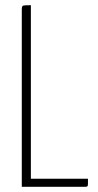

<svg xmlns="http://www.w3.org/2000/svg" viewBox="-20 -720 379 740"><path d="M99 -31H319V-11Q319 -3 316 -1.5Q313 0 308 0H64V-684Q64 -696 68.5 -698Q73 -700 99 -700Z"/></svg>

Font: Yanone Kaffeesatz Thin
Style: Regular
Weight: 250
Designer: Yanone
Foundry: Yanone Font Production. Not for release.
Version: Version 1.002